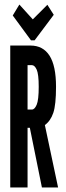

<svg xmlns="http://www.w3.org/2000/svg" viewBox="-20 -823 290 843"><path d="M25 0V-623H114Q169 -623 197.5 -578.5Q226 -534 226 -442Q226 -363 214 -327.5Q202 -292 177 -274L235 0H164L111 -262H101V0ZM101 -342H120Q132 -342 141 -363Q150 -384 150 -442Q150 -498 141 -517.5Q132 -537 120 -537H101ZM188 -802 216 -758 132 -646H116L36 -755L65 -803L124 -738Z"/></svg>

Font: Inconsolata UltraCondensed ExtraBold
Style: Regular
Weight: 800
Width: 1
Monospace: yes
Designer: Raph Levien, Cyreal, Brenton Simpson
Foundry: Raph Levien, Cyreal, Google
Version: Version 3.001; ttfautohint (v1.8.2.53-6de2)